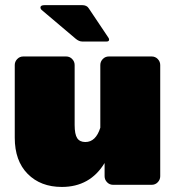

<svg xmlns="http://www.w3.org/2000/svg" viewBox="-20 -720 686 748"><path d="M395.8 -558.3H300Q288.3 -558.3 275.8 -568.3L141.7 -681.7Q137.5 -685.8 137.5 -690.8Q137.5 -700 154.2 -700H300Q318.3 -700 325.8 -687.5L401.7 -574.2Q405 -570 405 -565.8Q405 -558.3 395.8 -558.3ZM604.2 -466.7V-33.3Q604.2 -20 594.6 -10Q585 0 570.8 0H420.8Q406.7 0 397.1 -10Q387.5 -20 387.5 -33.3V-85Q330.8 8.3 220.8 8.3Q138.3 8.3 87.9 -42.5Q37.5 -93.3 37.5 -183.3V-466.7Q37.5 -480 47.1 -490Q56.7 -500 70.8 -500H237.5Q251.7 -500 261.2 -490Q270.8 -480 270.8 -466.7V-233.3Q270.8 -196.7 280.8 -181.7Q290.8 -166.7 312.5 -166.7Q353.3 -166.7 370.8 -222.5V-466.7Q370.8 -480 380.4 -490Q390 -500 404.2 -500H570.8Q585 -500 594.6 -490Q604.2 -480 604.2 -466.7Z"/></svg>

Font: BoonTook Mon
Style: Regular
Weight: 400
Designer: Sungsit Sawaiwan
Foundry: FontUni
Version: Version 3.0